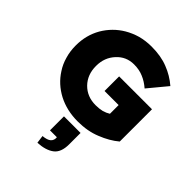

<svg xmlns="http://www.w3.org/2000/svg" viewBox="-279 -864 1327 1327"><g transform="rotate(45 384.5 -200.0)"><path d="M326.2 314.5Q403.3 310.5 446.3 278.3Q489.3 246.1 489.3 167Q489.3 129.9 489.3 55.7Q448.2 55.7 327.1 55.7Q327.1 89.8 327.1 192.4Q343.8 192.4 394.5 192.4Q397.5 220.7 378.9 237.3Q361.3 252.9 318.4 256.8Q320.3 276.4 326.2 314.5ZM418.9 13.7Q514.6 13.7 590.8 -17.6Q668 -47.9 722.7 -93.8Q722.7 -199.2 722.7 -409.2Q642.6 -409.2 401.4 -409.2Q401.4 -373 401.4 -266.6Q435.5 -266.6 539.1 -266.6Q539.1 -246.1 539.1 -181.6Q517.6 -168 490.2 -160.2Q461.9 -153.3 426.8 -153.3Q343.8 -153.3 290 -208Q237.3 -262.7 237.3 -346.7Q237.3 -347.7 237.3 -348.6Q237.3 -429.7 289.1 -485.4Q339.8 -541 416 -541Q467.8 -541 507.8 -523.4Q547.9 -506.8 585 -474.6Q623 -520.5 699.2 -612.3Q643.6 -660.2 575.2 -686.5Q506.8 -713.9 415 -713.9Q358.4 -713.9 306.6 -700.2Q255.9 -685.5 212.9 -660.2Q132.8 -612.3 85 -531.2Q38.1 -449.2 38.1 -349.6Q38.1 -349.6 38.1 -347.7Q38.1 -292 52.7 -243.2Q66.4 -193.4 93.8 -152.3Q142.6 -75.2 227.5 -30.3Q312.5 13.7 418.9 13.7Z"/></g></svg>

Font: Big-Shock
Style: Black
Weight: 400